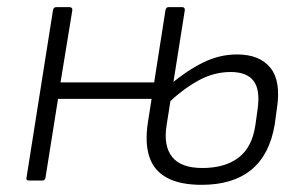

<svg xmlns="http://www.w3.org/2000/svg" viewBox="-20 -504 852 536"><path d="M61 0Q52 0 54 -8L128 -476Q130 -484 136 -484H174Q182 -484 182 -476L149 -274H420L413 -228H142L107 -8Q105 0 99 0ZM543 12Q483 12 446.5 -7.5Q410 -27 397 -66Q384 -105 393 -163L442 -476Q444 -484 450 -484H489Q496 -484 496 -476L445 -154Q436 -97 460.5 -66Q485 -35 545 -35Q608 -35 646 -64Q684 -93 693 -155L699 -198Q707 -253 688 -278Q669 -303 624 -303Q577 -303 533.5 -279Q490 -255 446 -213L454 -267Q500 -306 546 -329Q592 -352 642 -352Q705 -352 735 -314.5Q765 -277 753 -201L747 -157Q733 -72 681.5 -30Q630 12 543 12Z"/></svg>

Font: Sofia Sans Light
Style: Italic
Weight: 300
Italic angle: -9°
Version: Version 4.100-B